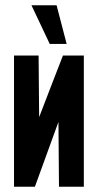

<svg xmlns="http://www.w3.org/2000/svg" viewBox="-20 -706 366 726"><path d="M297 0H203V-4L201 -245L112 0H33V-496H126V-492L128 -263Q150 -321 173 -380Q196 -439 218 -496H297ZM99 -686H194L232 -540H168Z"/></svg>

Font: Osterbar
Style: Regular
Weight: 500
Width: 3
Designer: Peter Wiegel, Basierend auf Erbar schmal-halbfette Grotesk v. Jacob Erbar
Foundry: Peter Wiegel
Version: Version 1.0